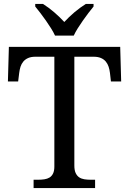

<svg xmlns="http://www.w3.org/2000/svg" viewBox="-20 -951 653 971"><path d="M356 -113.8Q356 -90.3 362.5 -76.2Q369.1 -62 380.1 -54.4Q391.1 -46.9 406.2 -44.4Q421.4 -42 438 -42H460.9V0H149.9V-42H172.9Q189.5 -42 204.3 -44.2Q219.2 -46.4 230.5 -53.2Q241.7 -60.1 248.3 -73.5Q254.9 -86.9 254.9 -108.9V-664.1H159.2Q137.2 -664.1 122.3 -657.5Q107.4 -650.9 97.9 -639.6Q88.4 -628.4 83.7 -613.5Q79.1 -598.6 77.1 -582L71.8 -539.1H20L24.9 -713.9H587.9L592.8 -539.1H541L536.1 -582Q534.2 -598.6 529.3 -613.5Q524.4 -628.4 515.1 -639.6Q505.9 -650.9 490.7 -657.5Q475.6 -664.1 453.1 -664.1H356ZM158.2 -931.2H197.3Q211.4 -922.4 225.8 -911.6Q240.2 -900.9 254.2 -888.9Q268.1 -877 281 -864.5Q293.9 -852.1 305.2 -839.8Q316.4 -852.1 329.3 -864.5Q342.3 -877 356.4 -888.9Q370.6 -900.9 385.3 -911.6Q399.9 -922.4 414.1 -931.2H453.1V-918Q441.4 -903.8 427.2 -885.3Q413.1 -866.7 399.2 -846.9Q385.3 -827.1 373 -807.6Q360.8 -788.1 353 -771H258.3Q250.5 -788.1 238.3 -807.6Q226.1 -827.1 212.2 -846.9Q198.2 -866.7 184.1 -885.3Q169.9 -903.8 158.2 -918Z"/></svg>

Font: Droid Serif
Style: Regular
Weight: 400
Designer: Monotype Design team
Foundry: Monotype Imaging Inc.
Version: Version 1.03